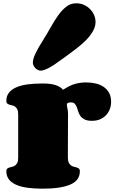

<svg xmlns="http://www.w3.org/2000/svg" viewBox="-20 -1135 698 1155"><path d="M388.2 -188Q388.2 -168 393.6 -156.7Q398.9 -145.5 407 -139.9Q415 -134.3 424.3 -132.1Q433.6 -129.9 441.7 -127.4Q449.7 -125 455.1 -120.4Q460.4 -115.7 460.4 -105Q460.4 -49.3 402.8 -24.7Q345.2 0 236.3 0Q183.6 0 143.1 -5.9Q102.5 -11.7 74.7 -24.7Q46.9 -37.6 32.5 -57.4Q18.1 -77.1 18.1 -105Q18.1 -115.7 23.4 -120.4Q28.8 -125 36.6 -127.4Q44.4 -129.9 53.7 -131.8Q63 -133.8 70.8 -139.4Q78.6 -145 84 -155.5Q89.4 -166 89.4 -186V-446.8Q89.4 -466.3 84 -477.1Q78.6 -487.8 70.8 -493.4Q63 -499 53.7 -501Q44.4 -502.9 36.6 -505.4Q28.8 -507.8 23.4 -512.5Q18.1 -517.1 18.1 -527.8Q18.1 -555.7 32.5 -575.4Q46.9 -595.2 74.7 -608.2Q102.5 -621.1 143.1 -627Q183.6 -632.8 236.3 -632.8Q284.7 -632.8 313.7 -623.3Q342.8 -613.8 359.4 -595.2Q373 -604 387.7 -612.1Q402.3 -620.1 418.9 -626.2Q435.5 -632.3 455.1 -635.7Q474.6 -639.2 498 -639.2Q527.3 -639.2 554.4 -633.1Q581.5 -627 602.5 -613Q623.5 -599.1 636 -576.9Q648.4 -554.7 648.4 -522Q648.4 -500.5 641.1 -480Q633.8 -459.5 619.4 -443.6Q605 -427.7 583.3 -418Q561.5 -408.2 533.2 -408.2Q504.9 -408.2 488.8 -416.5Q472.7 -424.8 463.9 -437Q455.1 -449.2 450.9 -463.6Q446.8 -478 442.1 -490.2Q437.5 -502.4 429.9 -510.7Q422.4 -519 407.2 -519Q392.1 -519 387.2 -515.4Q382.3 -511.7 382.3 -504.9Q382.3 -496.1 385.7 -482.4Q389.2 -468.8 389.2 -449.2ZM177.7 -757.3Q177.7 -767.6 180.7 -779.5Q183.6 -791.5 190.9 -807.9Q198.2 -824.2 210.4 -846.2Q222.7 -868.2 241.7 -897.9Q265.1 -935.1 286.6 -973.6Q308.1 -1012.2 330.8 -1043.7Q353.5 -1075.2 379.4 -1095.2Q405.3 -1115.2 438.5 -1115.2Q464.8 -1115.2 486.1 -1105.2Q507.3 -1095.2 522.7 -1079.3Q538.1 -1063.5 546.4 -1043.5Q554.7 -1023.4 554.7 -1003.4Q554.7 -981 545.2 -959.7Q535.6 -938.5 519.5 -918.2Q503.4 -897.9 482.7 -879.2Q461.9 -860.4 439.5 -842.8Q417 -825.2 394.8 -809.3Q372.6 -793.5 353.5 -779.3Q304.2 -742.2 272.9 -726.1Q241.7 -710 224.6 -710Q215.8 -710 207.3 -714.4Q198.7 -718.8 192.1 -725.8Q185.5 -732.9 181.6 -741.2Q177.7 -749.5 177.7 -757.3Z"/></svg>

Font: Corben
Style: Bold
Weight: 700
Designer: vernon adams
Foundry: vernon adams
Version: Version 1.101; ttfautohint (v1.6)